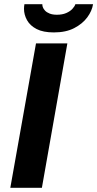

<svg xmlns="http://www.w3.org/2000/svg" viewBox="-20 -892 462 912"><path d="M29 0 151 -686H300L179 0ZM236 -738Q185 -738 154 -754Q123 -770 108.5 -796Q94 -822 94 -850Q94 -855 94.5 -861Q95 -867 96 -872H181Q181 -869 181.5 -865.5Q182 -862 183 -859Q186 -850 194 -841.5Q202 -833 216 -827.5Q230 -822 250 -822Q276 -822 294.5 -830Q313 -838 324 -850Q335 -862 338 -872H422Q417 -840 394.5 -809.5Q372 -779 332.5 -758.5Q293 -738 236 -738Z"/></svg>

Font: Archivo SemiBold
Style: Bold Italic
Weight: 700
Italic angle: -10°
Version: Version 2.001